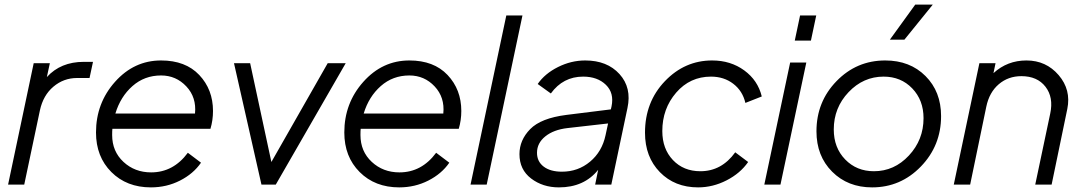

<svg xmlns="http://www.w3.org/2000/svg" viewBox="-20 -800 4693 832"><path d="M343 -532H383L368 -462H314Q256 -462 211.5 -424.5Q167 -387 153 -322L85 0H15L126 -526H196L183 -466Q243 -532 343 -532Z M892 -242H467Q466 -233 466 -215Q466 -144 515 -98.5Q564 -53 635 -53Q731 -53 794 -138L851 -95Q818 -47 760 -17.5Q702 12 634 12Q529 12 462.5 -54.5Q396 -121 396 -226Q396 -353 478.5 -445.5Q561 -538 678 -538Q784 -538 843.5 -475Q903 -412 903 -319Q903 -279 892 -242ZM678 -473Q606 -473 554 -427Q502 -381 480 -308H825Q832 -378 787.5 -425.5Q743 -473 678 -473Z M1400 -526H1478L1175 0H1113L994 -526H1064L1156 -98Z M1968 -242H1543Q1542 -233 1542 -215Q1542 -144 1591 -98.5Q1640 -53 1711 -53Q1807 -53 1870 -138L1927 -95Q1894 -47 1836 -17.5Q1778 12 1710 12Q1605 12 1538.5 -54.5Q1472 -121 1472 -226Q1472 -353 1554.5 -445.5Q1637 -538 1754 -538Q1860 -538 1919.5 -475Q1979 -412 1979 -319Q1979 -279 1968 -242ZM1754 -473Q1682 -473 1630 -427Q1578 -381 1556 -308H1901Q1908 -378 1863.5 -425.5Q1819 -473 1754 -473Z M2019 0 2174 -733H2244L2089 0Z M2516 -538Q2611 -538 2664.5 -479Q2718 -420 2699 -332L2629 0H2559L2572 -64Q2511 12 2402 12Q2332 12 2281.5 -26.5Q2231 -65 2231 -132Q2231 -193 2277.5 -240.5Q2324 -288 2434 -302L2627 -326L2630 -339Q2642 -397 2605.5 -432.5Q2569 -468 2507 -468Q2420 -468 2367 -395L2310 -436Q2341 -481 2398 -509.5Q2455 -538 2516 -538ZM2415 -56Q2485 -56 2537 -99.5Q2589 -143 2604 -214L2615 -265L2439 -245Q2379 -238 2343 -209Q2307 -180 2307 -138Q2307 -100 2336 -78Q2365 -56 2415 -56Z M3005 12Q2904 12 2839.5 -54Q2775 -120 2775 -225Q2775 -358 2861 -448Q2947 -538 3066 -538Q3146 -538 3205 -495Q3264 -452 3281 -382L3210 -354Q3198 -406 3157.5 -437Q3117 -468 3061 -468Q2970 -468 2910 -398.5Q2850 -329 2850 -232Q2850 -155 2896 -106.5Q2942 -58 3015 -58Q3107 -58 3166 -140L3222 -98Q3188 -49 3128.5 -18.5Q3069 12 3005 12Z M3424 -624 3447 -733H3517L3494 -624ZM3292 0 3404 -529H3474L3362 0Z M3836 -628 3946 -780H4022L3899 -628ZM3759 12Q3654 12 3586 -56Q3518 -124 3518 -231Q3518 -359 3605 -448.5Q3692 -538 3816 -538Q3923 -538 3990.5 -470.5Q4058 -403 4058 -297Q4058 -169 3970.5 -78.5Q3883 12 3759 12ZM3767 -58Q3855 -58 3918.5 -126Q3982 -194 3982 -288Q3982 -366 3933 -417Q3884 -468 3809 -468Q3721 -468 3657 -400.5Q3593 -333 3593 -239Q3593 -160 3642.5 -109Q3692 -58 3767 -58Z M4428 -538Q4513 -538 4567.5 -474.5Q4622 -411 4605 -328L4537 0H4466L4531 -308Q4546 -378 4510.5 -424Q4475 -470 4406 -470Q4349 -470 4308 -435Q4267 -400 4254 -338L4184 0H4113L4224 -526H4294L4285 -483Q4345 -538 4428 -538Z"/></svg>

Font: Plus Jakarta Display Light
Style: Italic
Weight: 300
Italic angle: -12°
Designer: Gumpita Rahayu
Foundry: Tokotype Studio
Version: Version 1.000;hotconv 1.0.109;makeotfexe 2.5.65596